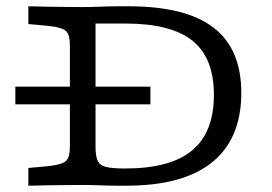

<svg xmlns="http://www.w3.org/2000/svg" viewBox="-20 -591 867 611"><path d="M28.8 -258.9V-315.3H458.7V-258.9ZM355.3 0Q331.1 0 299.6 -1.2Q268.2 -2.4 243.1 -2.4Q218 -2.4 187.2 -2Q156.4 -1.6 125.7 -1.2Q95 -0.8 70.2 0V-56.5L122.8 -61.2Q157 -64.5 174.1 -70.1Q191.3 -75.7 196.8 -88.2Q202.4 -100.8 202.4 -125.8V-445.2Q202.4 -470.2 196.8 -482.8Q191.3 -495.3 174.1 -500.9Q157 -506.6 122.8 -509.7L70.2 -514.5V-571Q95 -570.2 125.7 -569.8Q156.4 -569.4 187.2 -569Q218 -568.5 243.1 -568.5Q268.2 -568.5 299.6 -569.8Q331.1 -571 355.3 -571H388.9Q571.1 -571 659.5 -503.1Q747.9 -435.3 747.9 -295.4Q747.9 -198.1 706.6 -132.3Q665.2 -66.5 584 -33.2Q502.8 0 381.8 0ZM378 -54.8Q522.3 -54.8 591.5 -112.4Q660.7 -170 660.7 -289.3Q660.7 -406.5 592.7 -461.3Q524.6 -516.1 378.9 -516.1H284V-124.2Q284 -94.5 290.8 -79.6Q297.7 -64.6 317.6 -59.7Q337.6 -54.8 378 -54.8Z"/></svg>

Font: Playfair 5pt SemiExpanded Light
Style: Regular
Weight: 300
Width: 6
Designer: Claus Eggers Sørensen
Foundry: Claus Eggers Sørensen
Version: Version 2.203